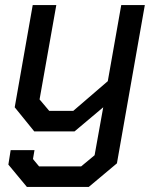

<svg xmlns="http://www.w3.org/2000/svg" viewBox="-20 -518 617 757"><path d="M551 -498 441 126 330 219H86L13 131L22 74H116L110 109L134 138H300L353 94L387 -95L274 0H115L38 -95L109 -498H202L136 -126L174 -81H269L405 -198L458 -498Z"/></svg>

Font: Chakra Petch Medium
Style: Italic
Weight: 500
Italic angle: -10°
Designer: Katatrad Aksorn Co.,Ltd.
Foundry: Cadson Demak Co.,Ltd.
Version: Version 1.000; ttfautohint (v1.6)